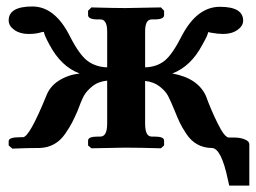

<svg xmlns="http://www.w3.org/2000/svg" viewBox="-20 -457 790 593"><path d="M633.8 0Q609.9 0 589.8 -11Q569.8 -22 555.9 -43Q542 -64 535.4 -77.9Q528.8 -91.8 520 -113.8Q506.8 -146 499 -160.9Q491.2 -175.8 473.1 -189.9Q455.1 -204.1 428.2 -207V-75.2Q428.2 -35.2 448.2 -35.2H457Q486.8 -35.2 486.8 -22.9V-7.8L477.1 1Q406.2 -1 367.2 -1L262.2 1L252 -7.8V-22.9Q252 -35.2 282.2 -35.2H290Q311 -35.2 311 -75.2V-208Q283.2 -205.1 265.1 -190.4Q247.1 -175.8 239 -160.9Q231 -146 219.2 -113.8Q209.5 -91.8 202.6 -78.4Q195.8 -64.9 181.4 -43.9Q167 -22.9 147.5 -12Q127.9 -1 104 0Q65.9 0 18.1 2L6.8 -7.8V-21Q6.8 -33.2 41 -33.2H50.8Q70.8 -33.2 123 -161.1Q134.3 -190.9 162.6 -208.5Q190.9 -226.1 226.1 -230Q168.9 -251 132.8 -318.8Q113.8 -354 116.2 -358.9Q114.3 -357.9 111.1 -357.9Q107.9 -357.9 106 -356.9Q90.8 -352.1 67.9 -352.1Q42 -352.1 24.4 -364.5Q6.8 -377 6.8 -394Q6.8 -437 80.1 -437Q148.9 -437 194.8 -347.2Q224.6 -288.1 250.2 -269Q275.9 -250 311 -249V-359.9Q311 -397 290 -397H282.2Q252.4 -397 252 -410.2V-423.8L262.2 -434.1Q332 -432.1 367.2 -432.1L477.1 -434.1L486.8 -423.8V-410.2Q486.8 -397 457 -397H448.2Q428.2 -397 428.2 -359.9V-249Q463.4 -250 487.8 -269Q512.2 -288.1 542 -347.2Q588.9 -436 659.2 -436Q731 -436 731 -393.1Q731 -377 713.4 -364.5Q695.8 -352.1 668.9 -352.1Q652.8 -352.1 631.8 -356Q624 -357.9 622.1 -357.9Q625 -354 605 -318.8Q569.8 -252 512.2 -230Q591.3 -215.8 616.2 -160.2Q631.3 -118.2 652.6 -75.2Q673.8 -32.2 687 -32.2H704.1Q721.2 -32.2 735.6 -26.6Q750 -21 750 -11.2V116.2H688L684.1 99.1Q663.6 0 633.8 0Z"/></svg>

Font: Linux Libertine
Style: Semibold
Weight: 600
Designer: Philipp H. Poll
Foundry: Philipp H. Poll
Version: Version 5.1.2 ; ttfautohint (v0.9)